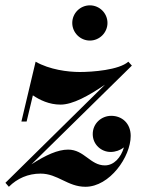

<svg xmlns="http://www.w3.org/2000/svg" viewBox="-56 -706 552 736"><path d="M221 -618C221 -581 251.5 -550.5 288.5 -550.5C325.5 -550.5 356 -581 356 -618C356 -655.5 325.5 -685.5 288.5 -685.5C251.5 -685.5 221 -655.5 221 -618ZM26 -240H46L70 -340.5C96 -323 132 -305 176 -305C223 -305 284 -339 346.5 -381.5L-35.5 -5H-35L-22 10C10 -22 51.5 -40.5 99.5 -40.5C165.5 -40.5 203 10 271.5 10C364.5 10 445 -105 445 -185C445 -233.5 411.5 -262 370.5 -262C333 -262 299.5 -233 299.5 -192C299.5 -151.5 332.5 -123.5 368 -123.5C386.5 -123.5 405 -130 419 -141C407.5 -101.5 380.5 -72 346 -72C290 -72 267 -132.5 205 -132.5C166 -132.5 120 -112 64.5 -76L449.5 -454.5L436 -469.5C400 -437.5 298 -430 250 -430C204 -430 134 -439 80.5 -469.5Z"/></svg>

Font: Bodoni* 11pt
Style: Bold Italic
Weight: 700
Italic angle: -13°
Version: Version 2.3